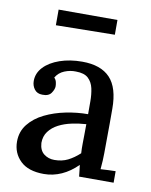

<svg xmlns="http://www.w3.org/2000/svg" viewBox="-84 -793 687 871"><g transform="rotate(10 259.5 -357.0)"><path d="M338 0Q336 -16 335 -28Q334 -40 332 -53Q298 -19 259 -1.5Q220 16 178 16Q106 16 69.5 -19.5Q33 -55 33 -108Q33 -154 60 -188Q87 -222 131 -243.5Q175 -265 227 -275.5Q279 -286 329 -286V-345Q329 -377 323 -404.5Q317 -432 298.5 -449.5Q280 -467 241 -467Q215 -468 189 -457.5Q163 -447 149 -423Q157 -415 159.5 -404.5Q162 -394 162 -385Q162 -371 150 -353.5Q138 -336 109 -337Q85 -337 72.5 -353.5Q60 -370 60 -392Q60 -428 86.5 -456Q113 -484 159 -500Q205 -516 262 -516Q348 -516 390.5 -471Q433 -426 433 -329Q433 -293 433 -260Q433 -227 432.5 -194Q432 -161 432 -124Q432 -109 431 -90Q430 -71 428 -50Q445 -51 463 -52Q481 -53 497 -53V0ZM329 -240Q297 -238 263.5 -231Q230 -224 203 -210Q176 -196 159.5 -174Q143 -152 143 -121Q145 -87 165.5 -71Q186 -55 214 -55Q249 -55 276 -68.5Q303 -82 329 -106Q328 -117 328 -128.5Q328 -140 328 -153Q328 -162 328.5 -186.5Q329 -211 329 -240ZM115 -658V-730H386V-662Z"/></g></svg>

Font: Lora Medium
Style: Regular
Weight: 500
Designer: Olga Karpushina, Alexei Vanyashin (Cyrillic)
Foundry: Cyreal
Version: Version 3.004